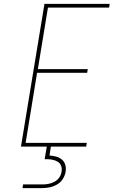

<svg xmlns="http://www.w3.org/2000/svg" viewBox="-20 -755 616 989"><path d="M88 0H424L427 -19H112L171 -380H429L432 -399H175L227 -716H542L545 -735H209ZM96 214H196Q216 214 235.5 210Q255 206 273.5 195.5Q292 185 303.5 167Q315 149 318 129Q321 112 316.5 95Q312 78 299 67Q286 56 269 51.5Q252 47 235 46L242 0H221L210 65H221Q236 65 251 68Q266 71 278 78.5Q290 86 295 100Q300 114 297 130Q295 145 285.5 159Q276 173 261 181Q246 189 230.5 192Q215 195 199 195H99Z"/></svg>

Font: Iosevka Sparkle Thin Oblique
Style: Regular
Weight: 100
Italic angle: -9°
Designer: Belleve Invis
Foundry: Belleve Invis
Version: Version 4.5.0; ttfautohint (v1.8.3)